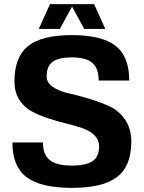

<svg xmlns="http://www.w3.org/2000/svg" viewBox="-20 -890 696 930"><path d="M206 -520Q206 -489 236.5 -468.5Q267 -448 312.5 -438Q358 -428 411 -412Q464 -396 509.5 -375.5Q555 -355 585.5 -311Q616 -267 616 -204Q616 -86 547.5 -33Q479 20 328 20Q177 20 108.5 -32Q40 -84 40 -200H188Q188 -141 221 -114.5Q254 -88 328 -88Q398 -88 429 -110Q460 -132 460 -180Q460 -212 437.5 -234.5Q415 -257 378.5 -269.5Q342 -282 298.5 -292.5Q255 -303 211.5 -317.5Q168 -332 131.5 -352Q95 -372 72.5 -408.5Q50 -445 50 -496Q50 -614 116 -667Q182 -720 328 -720Q474 -720 540 -668Q606 -616 606 -500H458Q458 -559 427 -585.5Q396 -612 328 -612Q263 -612 234.5 -590.5Q206 -569 206 -520ZM435 -870H436L490 -750H388L329 -858L270 -750H168L222 -870Z"/></svg>

Font: Fivo Sans Modern
Style: Regular
Weight: 700
Designer: Alexander Slobzheninov
Foundry: Alexander Slobzheninov
Version: 1.0